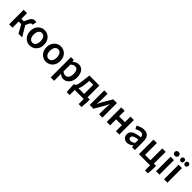

<svg xmlns="http://www.w3.org/2000/svg" viewBox="458 -2549 4583 4583"><g transform="rotate(45 2750.0 -257.0)"><path d="M73 0V-491H187V-300H271L317 -399Q337 -442 358.5 -464Q380 -486 405 -494Q430 -502 461 -502Q481 -502 495 -495L476 -388Q472 -390 468 -391Q464 -392 459 -392Q440 -392 424.5 -382Q409 -372 392 -335L359 -258L514 0H389L274 -208H187V0Z M774 12Q713 12 660 -18.5Q607 -49 574 -106.5Q541 -164 541 -245Q541 -327 574 -384.5Q607 -442 660 -472.5Q713 -503 774 -503Q836 -503 889 -472.5Q942 -442 975 -384.5Q1008 -327 1008 -245Q1008 -164 975 -106.5Q942 -49 889 -18.5Q836 12 774 12ZM774 -82Q810 -82 836 -102Q862 -122 876 -159Q890 -196 890 -245Q890 -294 876 -331Q862 -368 836 -388.5Q810 -409 774 -409Q738 -409 712.5 -388.5Q687 -368 673 -331Q659 -294 659 -245Q659 -196 673 -159Q687 -122 712.5 -102Q738 -82 774 -82Z M1323 12Q1262 12 1209 -18.5Q1156 -49 1123 -106.5Q1090 -164 1090 -245Q1090 -327 1123 -384.5Q1156 -442 1209 -472.5Q1262 -503 1323 -503Q1385 -503 1438 -472.5Q1491 -442 1524 -384.5Q1557 -327 1557 -245Q1557 -164 1524 -106.5Q1491 -49 1438 -18.5Q1385 12 1323 12ZM1323 -82Q1359 -82 1385 -102Q1411 -122 1425 -159Q1439 -196 1439 -245Q1439 -294 1425 -331Q1411 -368 1385 -388.5Q1359 -409 1323 -409Q1287 -409 1261.5 -388.5Q1236 -368 1222 -331Q1208 -294 1208 -245Q1208 -196 1222 -159Q1236 -122 1261.5 -102Q1287 -82 1323 -82Z M1671 194V-491H1766L1774 -439H1778Q1809 -466 1847 -484.5Q1885 -503 1926 -503Q1987 -503 2030 -472Q2073 -441 2096 -385Q2119 -329 2119 -253Q2119 -169 2089 -110Q2059 -51 2011.5 -19.5Q1964 12 1909 12Q1877 12 1845 -2Q1813 -16 1783 -42L1786 40V194ZM1885 -83Q1918 -83 1944 -102Q1970 -121 1985 -158.5Q2000 -196 2000 -252Q2000 -301 1989 -336Q1978 -371 1954.5 -389.5Q1931 -408 1894 -408Q1867 -408 1841 -394.5Q1815 -381 1786 -353V-124Q1813 -102 1838.5 -92.5Q1864 -83 1885 -83Z M2288 0V172H2188L2177 -17V-92H2704V-17L2692 172H2593V0ZM2514 -34V-400H2383L2368 -260Q2360 -195 2346.5 -151Q2333 -107 2313.5 -80Q2294 -53 2270 -40Q2246 -27 2220 -24L2205 -92Q2217 -98 2228.5 -115Q2240 -132 2249.5 -171.5Q2259 -211 2268 -285L2292 -491H2629V-34Z M2794 0V-491H2906V-322Q2906 -282 2903 -238Q2900 -194 2895 -140H2899Q2913 -169 2928.5 -200.5Q2944 -232 2957 -254L3095 -491H3222V0H3110V-170Q3110 -208 3112.5 -252.5Q3115 -297 3121 -352H3117Q3104 -321 3088.5 -290Q3073 -259 3059 -236L2921 0Z M3368 0V-491H3483V-303H3679V-491H3794V0H3679V-202H3483V0Z M4059 12Q4016 12 3983 -6Q3950 -24 3931.5 -56.5Q3913 -89 3913 -132Q3913 -215 3982.5 -257.5Q4052 -300 4203 -316Q4202 -341 4193.5 -362Q4185 -383 4165.5 -395.5Q4146 -408 4113 -408Q4077 -408 4042.5 -395Q4008 -382 3975 -362L3933 -440Q3960 -457 3992 -471.5Q4024 -486 4060 -494.5Q4096 -503 4135 -503Q4196 -503 4236.5 -478.5Q4277 -454 4297.5 -406.5Q4318 -359 4318 -290V0H4223L4215 -54H4211Q4177 -26 4140 -7Q4103 12 4059 12ZM4095 -82Q4125 -82 4150.5 -94.5Q4176 -107 4203 -132V-236Q4136 -228 4097 -215Q4058 -202 4041.5 -183.5Q4025 -165 4025 -140Q4025 -109 4045 -95.5Q4065 -82 4095 -82Z M4832 172V0H4456V-491H4571V-92H4753V-491H4868V-92H4943V-17L4931 172Z M5033 0V-491H5148V0ZM5090 -577Q5060 -577 5040.5 -595Q5021 -613 5021 -643Q5021 -673 5040.5 -690.5Q5060 -708 5090 -708Q5121 -708 5140 -690.5Q5159 -673 5159 -643Q5159 -613 5140 -595Q5121 -577 5090 -577Z M5290 -578Q5265 -578 5248.5 -595.5Q5232 -613 5232 -640Q5232 -666 5248.5 -683Q5265 -700 5290 -700Q5315 -700 5330.5 -683Q5346 -666 5346 -640Q5346 -613 5330.5 -595.5Q5315 -578 5290 -578ZM5432 -578Q5408 -578 5392 -595.5Q5376 -613 5376 -640Q5376 -666 5392 -683Q5408 -700 5432 -700Q5458 -700 5474 -683Q5490 -666 5490 -640Q5490 -613 5474 -595.5Q5458 -578 5432 -578ZM5303 0V-491H5418V0Z"/></g></svg>

Font: Source Sans 3 SemiBold
Style: Regular
Weight: 600
Designer: Paul D. Hunt
Foundry: Adobe
Version: Version 3.046;hotconv 1.0.118;makeotfexe 2.5.65603